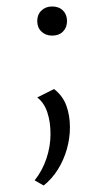

<svg xmlns="http://www.w3.org/2000/svg" viewBox="-20 -392 321 593"><path d="M115 181 87 165Q111 135 123.5 97.5Q136 60 136 22Q136 -16 126 -45.5Q116 -75 95 -91L147 -117Q174 -96 185 -65.5Q196 -35 196 1Q196 35 186.5 68.5Q177 102 159 131Q141 160 115 181ZM141 -282Q121 -282 108 -294.5Q95 -307 95 -327Q95 -347 108 -359.5Q121 -372 141 -372Q162 -372 174.5 -359.5Q187 -347 187 -327Q187 -307 174.5 -294.5Q162 -282 141 -282Z"/></svg>

Font: Ysabeau Office Light
Style: Regular
Weight: 300
Designer: Christian Thalmann (Catharsis Fonts)
Version: Version 2.001;gftools[0.9.30]; featfreeze: tnum,lnum,ss02